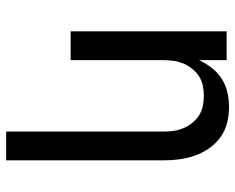

<svg xmlns="http://www.w3.org/2000/svg" viewBox="-92 -476 783 640"><g transform="rotate(90 300.0 -156.5)"><path d="M419 215V-310Q419 -327 416.5 -344Q414 -361 407.5 -376.5Q401 -392 390 -405.5Q379 -419 365 -428Q351 -437 334 -440.5Q317 -444 300 -444Q283 -444 266 -440.5Q249 -437 235 -428Q221 -419 210 -405.5Q199 -392 192.5 -376.5Q186 -361 183.5 -344Q181 -327 181 -310V0H85V-520H181V-428Q191 -450 206.5 -470Q222 -490 243 -503.5Q264 -517 288.5 -522.5Q313 -528 337 -528Q364 -528 390 -521.5Q416 -515 437.5 -499.5Q459 -484 474.5 -462Q490 -440 499 -414.5Q508 -389 511.5 -363Q515 -337 515 -310V215Z"/></g></svg>

Font: Iosevka Fixed Curly Md Ex
Style: Regular
Weight: 500
Width: 7
Monospace: yes
Designer: Belleve Invis
Foundry: Belleve Invis
Version: Version 30.1.2